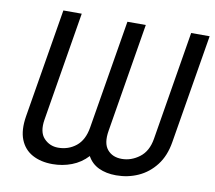

<svg xmlns="http://www.w3.org/2000/svg" viewBox="-81 -821 1034 924"><g transform="rotate(10 436.5 -359.5)"><path d="M67.4 -194.8 155.8 -727.5H245.6L157.7 -194.8Q147.5 -132.8 175.5 -102.8Q203.6 -72.8 245.1 -72.8Q295.4 -72.8 332.8 -102.8Q370.1 -132.8 380.4 -194.8L468.8 -727.5H558.6L470.7 -194.8Q460.4 -132.8 485.4 -102.8Q510.3 -72.8 556.2 -72.8Q602.1 -72.8 642.1 -102.8Q682.1 -132.8 692.4 -194.8L780.3 -727.5H870.6L782.2 -194.8Q771 -126 735.8 -80.6Q700.7 -35.2 650.6 -12.7Q600.6 9.8 543 9.8Q494.1 9.8 458 -7.3Q421.9 -24.4 402.8 -59.6Q369.6 -23.9 325.4 -7.1Q281.2 9.8 231.9 9.8Q174.8 9.8 133.5 -12.7Q92.3 -35.2 74.2 -80.6Q56.2 -126 67.4 -194.8Z"/></g></svg>

Font: Inter 24pt
Style: Italic
Weight: 400
Italic angle: -9.3988°
Designer: Rasmus Andersson
Foundry: rsms
Version: Version 4.001;git-66647c0bb